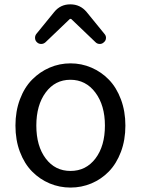

<svg xmlns="http://www.w3.org/2000/svg" viewBox="-20 -847 645 880"><path d="M50.8 -271.5Q50.8 -336.9 71.3 -391.6Q91.8 -446.3 127 -481.9Q162.1 -517.6 207.5 -537.1Q252.9 -556.6 303.2 -556.6Q353.5 -556.6 398.9 -537.1Q444.3 -517.6 479 -481.9Q513.7 -446.3 534.2 -391.6Q554.7 -336.9 554.7 -271.5Q554.7 -205.1 534.2 -150.9Q513.7 -96.7 479 -61Q444.3 -25.4 398.9 -6.3Q353.5 12.7 303.2 12.7Q252.9 12.7 207.5 -6.3Q162.1 -25.4 127 -61Q91.8 -96.7 71.3 -150.9Q50.8 -205.1 50.8 -271.5ZM460.9 -271.5Q460.9 -364.3 417 -422.9Q373 -481.4 302.7 -481.4Q232.4 -481.4 189.5 -423.3Q146.5 -365.2 146.5 -271.5Q146.5 -177.7 189.5 -120.6Q232.4 -63.5 303.2 -63.5Q374 -63.5 417.5 -120.6Q460.9 -177.7 460.9 -271.5ZM149.4 -653.3Q140.6 -661.1 140.6 -673.8Q140.6 -683.6 146.5 -691.4L228.5 -792Q256.8 -827.1 302.2 -827.1Q347.7 -827.1 377 -792L459 -691.4Q465.8 -683.6 465.8 -673.8Q465.8 -661.1 456.1 -653.3Q448.2 -645.5 437.5 -645.5Q425.8 -645.5 418 -653.3L306.6 -759.8Q304.7 -760.7 302.7 -760.7Q300.8 -760.7 299.8 -759.8L188.5 -653.3Q179.7 -645.5 168.9 -645.5Q157.2 -645.5 149.4 -653.3Z"/></svg>

Font: Gen Jyuu Gothic Regular
Style: Regular
Weight: 400
Designer: [Source Han Sans]
Ryoko NISHIZUKA  (kana & ideographs); Paul D. Hunt (Latin, Greek & Cyrillic); Wenlong ZHANG  (bopomofo
Version: Version 1.002.20150607